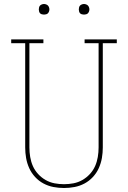

<svg xmlns="http://www.w3.org/2000/svg" viewBox="-20 -932 640 960"><path d="M300 8Q273 8 247 3Q221 -2 197.5 -14.5Q174 -27 155.5 -47Q137 -67 126 -91.5Q115 -116 110.5 -142Q106 -168 106 -195V-716H36V-735H197V-716H127V-195Q127 -171 131 -147Q135 -123 144.5 -101.5Q154 -80 170.5 -62Q187 -44 208 -32Q229 -20 252.5 -15.5Q276 -11 300 -11Q324 -11 347.5 -15.5Q371 -20 392 -32Q413 -44 429.5 -62Q446 -80 455.5 -101.5Q465 -123 469 -147Q473 -171 473 -195V-716H403V-735H564V-716H494V-195Q494 -168 489.5 -142Q485 -116 474 -91.5Q463 -67 444.5 -47Q426 -27 402.5 -14.5Q379 -2 353 3Q327 8 300 8ZM400 -859Q395 -859 389.5 -860.5Q384 -862 380.5 -865.5Q377 -869 375.5 -874.5Q374 -880 374 -885Q374 -890 375.5 -895.5Q377 -901 380.5 -904.5Q384 -908 389.5 -910Q395 -912 400 -912Q405 -912 410.5 -910Q416 -908 419.5 -904.5Q423 -901 425 -895.5Q427 -890 427 -885Q427 -880 425 -874.5Q423 -869 419.5 -865.5Q416 -862 410.5 -860.5Q405 -859 400 -859ZM200 -859Q195 -859 189.5 -860.5Q184 -862 180.5 -865.5Q177 -869 175.5 -874.5Q174 -880 174 -885Q174 -890 175.5 -895.5Q177 -901 180.5 -904.5Q184 -908 189.5 -910Q195 -912 200 -912Q205 -912 210.5 -910Q216 -908 219.5 -904.5Q223 -901 225 -895.5Q227 -890 227 -885Q227 -880 225 -874.5Q223 -869 219.5 -865.5Q216 -862 210.5 -860.5Q205 -859 200 -859Z"/></svg>

Font: Iosevka Slab Thin Extended
Style: Regular
Weight: 100
Width: 7
Monospace: yes
Designer: Belleve Invis
Foundry: Belleve Invis
Version: Version 11.1.1; ttfautohint (v1.8.3)